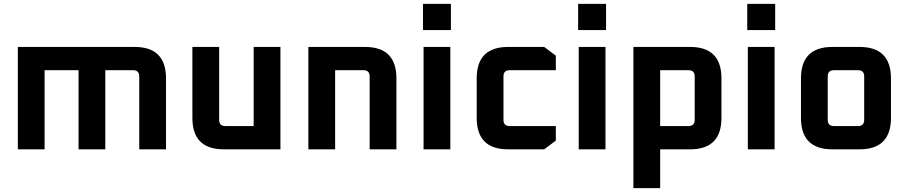

<svg xmlns="http://www.w3.org/2000/svg" viewBox="-20 -770 4678 990"><path d="M72 0V-528H674Q836 -528 836 -366V0H698V-376Q698 -408 666 -408H523V0H385V-408H210V0Z M972 -162V-528H1110V-152Q1110 -120 1142 -120H1288V-528H1426V0H1134Q972 0 972 -162Z M1570 0V-528H1862Q2024 -528 2024 -366V0H1886V-376Q1886 -408 1854 -408H1708V0Z M2161 -615V-750H2305V-615ZM2164 0V-528H2302V0Z M2438 -162V-366Q2438 -528 2600 -528H2786L2846 -483V-408H2608Q2576 -408 2576 -376V-152Q2576 -120 2608 -120H2846V-45L2786 0H2600Q2438 0 2438 -162Z M2961 -615V-750H3105V-615ZM2964 0V-528H3102V0Z M3246 200V-528H3538Q3700 -528 3700 -366V-162Q3700 0 3538 0H3384V200ZM3384 -120H3530Q3562 -120 3562 -152V-376Q3562 -408 3530 -408H3384Z M3833 -615V-750H3977V-615ZM3836 0V-528H3974V0Z M4110 -162V-366Q4110 -528 4272 -528H4412Q4574 -528 4574 -366V-162Q4574 0 4412 0H4272Q4110 0 4110 -162ZM4248 -152Q4248 -120 4280 -120H4404Q4436 -120 4436 -152V-376Q4436 -408 4404 -408H4280Q4248 -408 4248 -376Z"/></svg>

Font: Oxanium ExtraLight
Style: Bold
Weight: 700
Version: Version 2.000